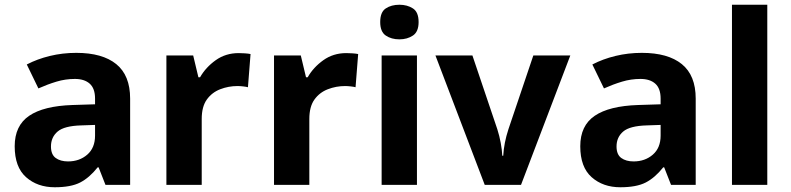

<svg xmlns="http://www.w3.org/2000/svg" viewBox="-20 -780 3335 810"><path d="M302 -557Q412 -557 470.5 -509.5Q529 -462 529 -364V0H425L396 -74H392Q357 -30 318 -10Q279 10 211 10Q138 10 90 -32.5Q42 -75 42 -163Q42 -250 103 -291.5Q164 -333 286 -337L381 -340V-364Q381 -407 358.5 -427Q336 -447 296 -447Q256 -447 218 -435.5Q180 -424 142 -407L93 -508Q137 -531 190.5 -544Q244 -557 302 -557ZM323 -251Q251 -249 223 -225Q195 -201 195 -162Q195 -128 215 -113.5Q235 -99 267 -99Q315 -99 348 -127.5Q381 -156 381 -208V-253Z M987 -556Q998 -556 1013 -555Q1028 -554 1037 -552L1026 -412Q1019 -414 1005.5 -415.5Q992 -417 982 -417Q944 -417 909 -403.5Q874 -390 852.5 -360Q831 -330 831 -278V0H682V-546H795L817 -454H824Q848 -496 890 -526Q932 -556 987 -556Z M1441 -556Q1452 -556 1467 -555Q1482 -554 1491 -552L1480 -412Q1473 -414 1459.5 -415.5Q1446 -417 1436 -417Q1398 -417 1363 -403.5Q1328 -390 1306.5 -360Q1285 -330 1285 -278V0H1136V-546H1249L1271 -454H1278Q1302 -496 1344 -526Q1386 -556 1441 -556Z M1665 -760Q1698 -760 1722 -744.5Q1746 -729 1746 -687Q1746 -646 1722 -630Q1698 -614 1665 -614Q1631 -614 1607.5 -630Q1584 -646 1584 -687Q1584 -729 1607.5 -744.5Q1631 -760 1665 -760ZM1739 -546V0H1590V-546Z M2025 0 1817 -546H1973L2078 -235Q2087 -207 2092.5 -177Q2098 -147 2099 -123H2103Q2106 -177 2125 -235L2230 -546H2386L2178 0Z M2688 -557Q2798 -557 2856.5 -509.5Q2915 -462 2915 -364V0H2811L2782 -74H2778Q2743 -30 2704 -10Q2665 10 2597 10Q2524 10 2476 -32.5Q2428 -75 2428 -163Q2428 -250 2489 -291.5Q2550 -333 2672 -337L2767 -340V-364Q2767 -407 2744.5 -427Q2722 -447 2682 -447Q2642 -447 2604 -435.5Q2566 -424 2528 -407L2479 -508Q2523 -531 2576.5 -544Q2630 -557 2688 -557ZM2709 -251Q2637 -249 2609 -225Q2581 -201 2581 -162Q2581 -128 2601 -113.5Q2621 -99 2653 -99Q2701 -99 2734 -127.5Q2767 -156 2767 -208V-253Z M3217 0H3068V-760H3217Z"/></svg>

Font: Noto Sans Bengali UI
Style: Bold
Weight: 700
Designer: Jelle Bosma - Monotype Design Team
Foundry: Monotype Imaging Inc.
Version: Version 2.003; ttfautohint (v1.8.4.7-5d5b)